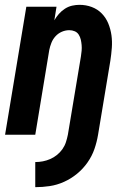

<svg xmlns="http://www.w3.org/2000/svg" viewBox="-20 -558 540 795"><path d="M126 217V113Q142 113 157.5 110Q173 107 188 100.5Q203 94 216 83.5Q229 73 238.5 59.5Q248 46 253 30.5Q258 15 261 0L315 -324Q317 -336 318 -348Q319 -360 318 -371.5Q317 -383 314.5 -394Q312 -405 306 -414.5Q300 -424 289.5 -428.5Q279 -433 267 -433Q251 -433 236 -426.5Q221 -420 210 -408Q199 -396 193 -381Q187 -366 184 -351L126 0H1L89 -530H214L205 -474Q213 -488 224 -500.5Q235 -513 249 -522Q263 -531 278.5 -534.5Q294 -538 309 -538Q336 -538 360 -529Q384 -520 401.5 -502Q419 -484 428.5 -460.5Q438 -437 441.5 -412Q445 -387 443 -360Q441 -333 437 -307L386 0Q381 30 371 59Q361 88 342.5 114.5Q324 141 299 161.5Q274 182 245 195Q216 208 186 212.5Q156 217 126 217Z"/></svg>

Font: Iosevka Curly XBdObl
Style: Regular
Weight: 800
Italic angle: -9°
Monospace: yes
Designer: Belleve Invis
Foundry: Belleve Invis
Version: Version 11.1.0; ttfautohint (v1.8.3)